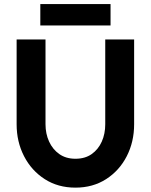

<svg xmlns="http://www.w3.org/2000/svg" viewBox="-20 -890 726 924"><path d="M343 13Q259 13 195.2 -28Q131.5 -69 95.8 -138.2Q60 -207.5 60 -292V-700H199V-292Q199 -246.5 216.2 -208.8Q233.5 -171 265.5 -148.5Q297.5 -126 343 -126Q389.5 -126 421.2 -148.5Q453 -171 469.8 -208.5Q486.5 -246 486.5 -292V-700H625.5V-292Q625.5 -207.5 590 -138.2Q554.5 -69 490.8 -28Q427 13 343 13ZM174 -870.5H512V-767.5H174Z"/></svg>

Font: Urbanist ExtraBold
Style: Regular
Weight: 800
Designer: Corey Hu
Foundry: Corey Hu
Version: Version 1.330; ttfautohint (v1.8.4.7-5d5b)